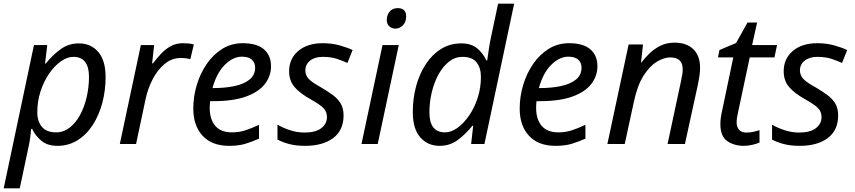

<svg xmlns="http://www.w3.org/2000/svg" viewBox="-42 -780 4629 1040"><path d="M-22 240 142 -536H214L202 -436H206Q241 -480 285 -512.5Q329 -545 385 -545Q450 -545 490 -499Q530 -453 530 -362Q530 -289 512 -222Q494 -155 460 -102.5Q426 -50 377.5 -20Q329 10 269 10Q215 10 182 -17.5Q149 -45 132 -82H127Q126 -66 122 -37.5Q118 -9 114 9L65 240ZM262 -63Q302 -63 335 -88.5Q368 -114 391.5 -157Q415 -200 427.5 -254Q440 -308 440 -364Q440 -472 355 -472Q322 -472 287.5 -447.5Q253 -423 224 -381Q195 -339 177.5 -285Q160 -231 160 -171Q160 -123 185 -93Q210 -63 262 -63Z M607 0 721 -536H793L782 -437H787Q808 -465 831 -489.5Q854 -514 883 -530Q912 -546 950 -546Q964 -546 979.5 -544.5Q995 -543 1008 -539L989 -460Q962 -466 938 -466Q888 -466 849 -433Q810 -400 784 -349Q758 -298 747 -245L695 0Z M1199 10Q1106 10 1055.5 -44.5Q1005 -99 1005 -192Q1005 -256 1023.5 -318.5Q1042 -381 1077 -432.5Q1112 -484 1161.5 -515Q1211 -546 1273 -546Q1349 -546 1387.5 -513Q1426 -480 1426 -421Q1426 -369 1393.5 -326Q1361 -283 1292 -257.5Q1223 -232 1113 -232H1096Q1095 -223 1094.5 -213Q1094 -203 1094 -195Q1094 -134 1124 -98.5Q1154 -63 1215 -63Q1253 -63 1287 -74Q1321 -85 1361 -104V-29Q1323 -12 1286.5 -1Q1250 10 1199 10ZM1109 -303H1116Q1176 -303 1227 -313.5Q1278 -324 1309 -348.5Q1340 -373 1340 -414Q1340 -440 1322.5 -456.5Q1305 -473 1268 -473Q1220 -473 1175.5 -428.5Q1131 -384 1109 -303Z M1611 10Q1562 10 1525.5 0.5Q1489 -9 1461 -24V-105Q1487 -89 1526.5 -75.5Q1566 -62 1608 -62Q1667 -62 1698 -85.5Q1729 -109 1729 -146Q1729 -175 1710 -194.5Q1691 -214 1639 -243Q1582 -275 1553 -309Q1524 -343 1524 -394Q1524 -462 1573.5 -504Q1623 -546 1706 -546Q1755 -546 1796.5 -534.5Q1838 -523 1868 -509L1840 -439Q1814 -451 1782 -461.5Q1750 -472 1706 -472Q1663 -472 1637.5 -451.5Q1612 -431 1612 -399Q1612 -373 1629.5 -353.5Q1647 -334 1700 -305Q1734 -285 1761 -265Q1788 -245 1803.5 -219Q1819 -193 1819 -155Q1819 -74 1762.5 -32Q1706 10 1611 10Z M2101 -625Q2080 -625 2066.5 -637.5Q2053 -650 2053 -672Q2053 -698 2068.5 -717Q2084 -736 2112 -736Q2158 -736 2158 -691Q2158 -660 2140 -642.5Q2122 -625 2101 -625ZM1916 0 2030 -536H2118L2004 0Z M2339 10Q2275 10 2234.5 -36Q2194 -82 2194 -173Q2194 -247 2212 -313.5Q2230 -380 2264.5 -432.5Q2299 -485 2347.5 -515Q2396 -545 2457 -545Q2511 -545 2543.5 -517.5Q2576 -490 2592 -453H2597Q2602 -487 2606.5 -518Q2611 -549 2619 -585L2656 -760H2743L2582 0H2510L2521 -99H2517Q2481 -54 2438 -22Q2395 10 2339 10ZM2369 -63Q2402 -63 2436 -87.5Q2470 -112 2499 -154Q2528 -196 2545.5 -250Q2563 -304 2563 -364Q2563 -412 2539.5 -442Q2516 -472 2463 -472Q2423 -472 2390.5 -446.5Q2358 -421 2334 -378Q2310 -335 2297 -281Q2284 -227 2284 -171Q2284 -63 2369 -63Z M2967 10Q2874 10 2823.5 -44.5Q2773 -99 2773 -192Q2773 -256 2791.5 -318.5Q2810 -381 2845 -432.5Q2880 -484 2929.5 -515Q2979 -546 3041 -546Q3117 -546 3155.5 -513Q3194 -480 3194 -421Q3194 -369 3161.5 -326Q3129 -283 3060 -257.5Q2991 -232 2881 -232H2864Q2863 -223 2862.5 -213Q2862 -203 2862 -195Q2862 -134 2892 -98.5Q2922 -63 2983 -63Q3021 -63 3055 -74Q3089 -85 3129 -104V-29Q3091 -12 3054.5 -1Q3018 10 2967 10ZM2877 -303H2884Q2944 -303 2995 -313.5Q3046 -324 3077 -348.5Q3108 -373 3108 -414Q3108 -440 3090.5 -456.5Q3073 -473 3036 -473Q2988 -473 2943.5 -428.5Q2899 -384 2877 -303Z M3248 0 3363 -539H3441L3430 -440H3431Q3450 -465 3475.5 -490Q3501 -515 3535 -532Q3569 -549 3612 -549Q3677 -549 3713.5 -513.5Q3750 -478 3750 -414Q3750 -391 3746.5 -367Q3743 -343 3739 -325L3668 0H3574L3646 -337Q3651 -360 3653.5 -375.5Q3656 -391 3656 -405Q3656 -469 3588 -469Q3555 -469 3516.5 -446Q3478 -423 3444.5 -371Q3411 -319 3392 -231L3342 0Z M3988 10Q3934 10 3897 -16Q3860 -42 3860 -107Q3860 -139 3869 -178L3930 -469H3847L3855 -509L3945 -547L4007 -658H4059L4032 -536H4167L4153 -469H4019L3957 -177Q3954 -164 3951 -147.5Q3948 -131 3948 -117Q3948 -94 3960.5 -78Q3973 -62 4001 -62Q4019 -62 4036 -65.5Q4053 -69 4072 -75V-8Q4060 -2 4035 4Q4010 10 3988 10Z M4290 10Q4241 10 4204.5 0.5Q4168 -9 4140 -24V-105Q4166 -89 4205.5 -75.5Q4245 -62 4287 -62Q4346 -62 4377 -85.5Q4408 -109 4408 -146Q4408 -175 4389 -194.5Q4370 -214 4318 -243Q4261 -275 4232 -309Q4203 -343 4203 -394Q4203 -462 4252.5 -504Q4302 -546 4385 -546Q4434 -546 4475.5 -534.5Q4517 -523 4547 -509L4519 -439Q4493 -451 4461 -461.5Q4429 -472 4385 -472Q4342 -472 4316.5 -451.5Q4291 -431 4291 -399Q4291 -373 4308.5 -353.5Q4326 -334 4379 -305Q4413 -285 4440 -265Q4467 -245 4482.5 -219Q4498 -193 4498 -155Q4498 -74 4441.5 -32Q4385 10 4290 10Z"/></svg>

Font: Noto IKEA Latin
Style: Italic
Weight: 400
Italic angle: -12°
Designer: Monotype Design Team
Foundry: Monotype Imaging Inc.
Version: Version 1.0